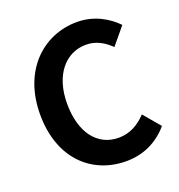

<svg xmlns="http://www.w3.org/2000/svg" viewBox="-137 -869 931 998"><g transform="rotate(-20 328.5 -370.0)"><path d="M393 14C489 14 568 -24 629 -95L551 -187C511 -144 461 -114 398 -114C281 -114 205 -211 205 -372C205 -531 289 -627 401 -627C457 -627 500 -601 537 -565L615 -659C567 -709 492 -754 398 -754C211 -754 54 -611 54 -367C54 -120 206 14 393 14Z"/></g></svg>

Font: Noto Sans CJK KR Bold
Style: Regular
Weight: 700
Designer: Ryoko NISHIZUKA (kana & ideographs); Paul D. Hunt (Latin, Greek & Cyrillic); Wenlong ZHANG (bopomofo); Sandoll Communica
Foundry: Adobe Systems Incorporated
Version: Version 1.004;PS 1.004;hotconv 1.0.82;makeotf.lib2.5.63406